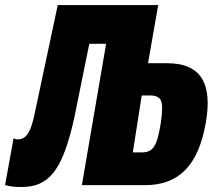

<svg xmlns="http://www.w3.org/2000/svg" viewBox="-81 -731 858 758"><path d="M4.4 7.3C117.2 7.3 167.5 -66.4 211.9 -264.2L271.5 -558.1H337.9L242.2 0H491.2C628.4 0 702.1 -82 731 -243.7C758.3 -396.5 716.8 -481.4 578.6 -481.4H503.4L543.5 -710.9H147L56.2 -284.2C42 -214.4 24.9 -180.7 -10.7 -180.7C-18.1 -180.7 -23.9 -183.1 -27.3 -185.5L-61 -0.5C-47.9 3.4 -32.2 7.3 4.4 7.3ZM443.4 -129.4 478.5 -354H513.7C534.7 -354 548.3 -347.2 554.7 -333.5C561 -319.3 560.5 -289.1 553.2 -241.7C545.9 -195.3 536.6 -165 526.4 -150.9C516.1 -136.2 500 -128.9 479 -129.4Z"/></svg>

Font: Roboto Flex Super Cond Black
Style: Italic
Weight: 900
Width: 3
Italic angle: -10°
Designer: Berlow after Robertson
Foundry: Google
Version: Version 3.200;Glyphs 3.3 (3311)